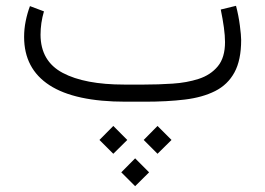

<svg xmlns="http://www.w3.org/2000/svg" viewBox="-20 -348 908 657"><path d="M471.7 130.9 519 83 566.9 130.9 519 178.2ZM320.3 130.9 367.7 83 415.5 130.9 367.7 178.2ZM395 241.7 442.4 193.8 490.2 241.7 442.4 289.1ZM476.1 0H410.2Q236.3 0 149.4 -56.4Q62.5 -112.8 62.5 -221.7Q62.5 -249 67.9 -275.6Q73.2 -302.2 82.5 -327.1L130.4 -309.1Q118.7 -269.5 118.7 -229Q119.1 -138.7 194.6 -98.6Q270 -58.6 405.3 -58.6H472.7Q521.5 -58.6 570.3 -61.8Q619.1 -64.9 659.9 -78.1Q700.7 -91.3 725.3 -121.1Q750 -150.9 750 -204.1Q750 -225.6 746.1 -254.2Q742.2 -282.7 735.4 -315.4L787.6 -328.1Q796.4 -294.9 800.8 -260.7Q805.2 -226.6 805.2 -211.4Q805.2 -142.1 782.2 -100.1Q759.3 -58.1 716.1 -36.4Q672.9 -14.6 612.3 -7.3Q551.8 0 476.1 0Z"/></svg>

Font: Vazir Thin FD-WOL
Style: Thin-FD-WOL
Weight: 100
Designer: Saber Rastikerdar
Foundry: Saber Rastikerdar
Version: Version 30.1.0